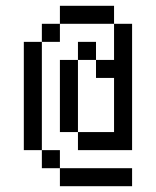

<svg xmlns="http://www.w3.org/2000/svg" viewBox="-20 -645 540 665"><path d="M437.5 0V-62.5H187.5V0ZM187.5 -62.5V-125H125V-62.5ZM125 -125Q125 -125 125 -500H62.5Q62.5 -500 62.5 -125ZM250 -187.5V-125H437.5V-562.5H375Q375 -562.5 375 -437.5H312.5V-375H375V-187.5ZM250 -187.5Q250 -187.5 250 -437.5H187.5Q187.5 -437.5 187.5 -187.5ZM250 -437.5H312.5V-500H250ZM125 -500H187.5V-562.5H125ZM187.5 -562.5H375V-625H187.5Z"/></svg>

Font: Unifont
Style: Medium
Weight: 500
Version: Version 9.0.06